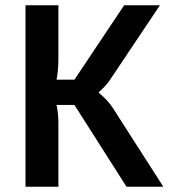

<svg xmlns="http://www.w3.org/2000/svg" viewBox="-20 -710 652 730"><path d="M263 -311H195Q202 -279 202 -243V0H77V-690H202V-487Q202 -443 195 -407H263L452 -690H588L402 -412Q385 -385 356 -360V-357Q391 -328 410 -298L601 0H461Z"/></svg>

Font: Exo 2.0 Semi Bold
Style: Regular
Weight: 600
Designer: Natanael Gama
Version: Version 1.001;PS 001.001;hotconv 1.0.70;makeotf.lib2.5.58329